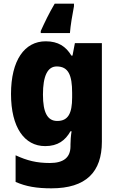

<svg xmlns="http://www.w3.org/2000/svg" viewBox="-20 -786 638 1046"><path d="M383 -752V-766H278C246 -712 224 -665 202 -617V-606H361C364 -647 374 -705 383 -752ZM229 -561C114 -561 40 -458 40 -274C40 -92 113 10 226 10C295 10 336 -21 364 -71H370C366 -47 364 -18 364 1V11C364 73 325 102 252 102C179 102 128 89 65 60V205C121 230 180 240 260 240C449 240 535 151 535 -14V-551H388L375 -483H369C339 -533 297 -561 229 -561ZM289 -424C353 -424 373 -376 373 -280V-255C373 -168 351 -127 292 -127C239 -127 214 -172 214 -271C214 -372 239 -424 289 -424Z"/></svg>

Font: Noto Sans Bengali SemiCondensed ExtraBold
Style: Regular
Weight: 800
Width: 4
Designer: Joana Ranito - Universal Thirst; Jelle Bosma - Monotype Design Team
Foundry: Universal Thirst ehf.
Version: Version 3.000